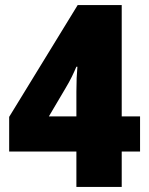

<svg xmlns="http://www.w3.org/2000/svg" viewBox="-20 -800 584 754"><path d="M280 -66V-205H16V-341L285 -780H458V-343H530V-205H458V-66ZM172 -343H280V-440Q280 -471 281 -493.5Q282 -516 284 -538H280Q272 -519 262 -498.5Q252 -478 237 -453Z"/></svg>

Font: Noto Sans Malayalam UI SemiCondensed Black
Style: Regular
Weight: 900
Width: 4
Designer: Jelle Bosma - Monotype Design Team
Foundry: Monotype Imaging Inc.
Version: Version 2.104; ttfautohint (v1.8.4.7-5d5b)